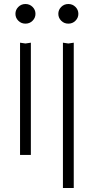

<svg xmlns="http://www.w3.org/2000/svg" viewBox="-20 -773 468 958"><path d="M80 -560 107 -556 134 -560V0H80ZM107 -655Q86 -655 71.5 -669.5Q57 -684 57 -704Q57 -724 71.5 -738.5Q86 -753 107 -753Q128 -753 142.5 -738.5Q157 -724 157 -704Q157 -684 142.5 -669.5Q128 -655 107 -655ZM294 -560 321 -556 348 -560V165H294ZM321 -655Q300 -655 285.5 -669.5Q271 -684 271 -704Q271 -724 285.5 -738.5Q300 -753 321 -753Q342 -753 356.5 -738.5Q371 -724 371 -704Q371 -684 356.5 -669.5Q342 -655 321 -655Z"/></svg>

Font: Unbounded ExtraLight
Style: Regular
Weight: 250
Designer: Luke Prowse, Jean-Baptiste Morizot, Fátima Lázaro, Florian Runge
Foundry: NaN
Version: Version 1.701;gftools[0.9.28.dev5+ged2979d]